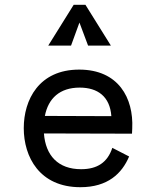

<svg xmlns="http://www.w3.org/2000/svg" viewBox="-20 -770 650 800"><path d="M442 -580 336 -750H287L181 -580H276L311 -676L347 -580ZM79 -236C79 -117 144 10 315 10C429 10 488 -47 518 -118L448 -154C428 -93 385 -65 318 -65C222 -65 170 -122 163 -214L530 -213L531 -235C537 -361 474 -480 310 -480C142 -480 79 -354 79 -236ZM167 -287C181 -360 229 -405 312 -405C387 -405 438 -368 444 -286Z"/></svg>

Font: Necto Mono
Style: Regular
Weight: 400
Designer: Marco Condello
Foundry: Collletttivo
Version: Version 1.300;Glyphs 3.2 (3217)